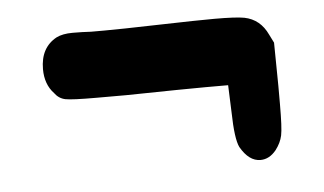

<svg xmlns="http://www.w3.org/2000/svg" viewBox="-33 -613 615 365"><g transform="rotate(-5 275.0 -430.5)"><path d="M150 -438Q104 -438 91.5 -440.5Q79 -443 71 -454Q54 -472 54 -501Q54 -542 85 -559Q97 -565 116 -565Q135 -565 151 -564H176Q205 -564 280.5 -566Q356 -568 387 -568Q428 -568 444 -565Q474 -559 488 -529L496 -513L497 -430V-396Q497 -350 494 -336Q491 -322 481 -309Q468 -293 451 -293Q429 -293 413 -321Q405 -337 404 -388L402 -440H359Q325 -440 207 -438Z"/></g></svg>

Font: Chanighter Handwriting Cyr
Style: Regular
Weight: 400
Designer: Sin Chanighter
Version: Version 001.001